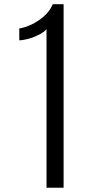

<svg xmlns="http://www.w3.org/2000/svg" viewBox="-20 -879 449 899"><path d="M197.8 0V-742.2Q186 -728.5 162.6 -716.6Q139.2 -704.6 113.8 -697.5Q88.4 -690.4 70.3 -690.4V-745.6Q96.2 -749.5 127.4 -764.2Q158.7 -778.8 186 -803Q213.4 -827.1 227.1 -859.4H277.8V0Z"/></svg>

Font: Antonio ExtraLight
Style: Regular
Weight: 250
Designer: Vernon Adams
Foundry: Vernon Adams
Version: Version 1.002